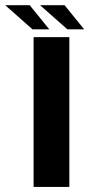

<svg xmlns="http://www.w3.org/2000/svg" viewBox="-84 -740 360 760"><path d="M49 0H190.5V-593H49ZM182.5 -624H249L171.5 -719.5H74.5ZM44.5 -624H111L33.5 -719.5H-63.5Z"/></svg>

Font: Anybody Thin SemiBold
Style: Regular
Weight: 600
Version: Version 1.113;gftools[0.9.25]